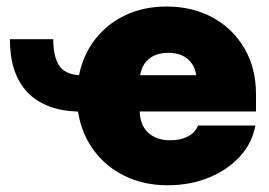

<svg xmlns="http://www.w3.org/2000/svg" viewBox="-20 -547 812 579"><path d="M485.8 11.7Q413.6 11.7 356.2 -16.4Q298.8 -44.4 262.2 -94.5Q225.6 -144.5 215.3 -210.4Q114.3 -213.9 62 -269.5Q9.8 -325.2 9.8 -428.7H140.6Q140.6 -377.9 157.5 -350.6Q174.3 -323.2 218.3 -320.3Q231 -382.3 267.3 -429Q303.7 -475.6 358.6 -501.5Q413.6 -527.3 481.9 -527.3Q561 -527.3 622.1 -493.7Q683.1 -460 717.5 -400.4Q752 -340.8 752 -263.2V-210.9H401.4Q402.3 -169.9 426.8 -147Q451.2 -124 493.7 -124Q524.9 -124 547.1 -135.7Q569.3 -147.5 577.1 -168.5H750Q740.7 -115.7 703.6 -75.2Q666.5 -34.7 610.1 -11.5Q553.7 11.7 485.8 11.7ZM402.8 -320.3H571.8Q566.9 -352.1 544.9 -369.9Q522.9 -387.7 487.3 -387.7Q451.7 -387.7 429.7 -369.9Q407.7 -352.1 402.8 -320.3Z"/></svg>

Font: Inter Display Black
Style: Regular
Weight: 900
Designer: Rasmus Andersson
Foundry: rsms
Version: Version 4.000;git-a52131595